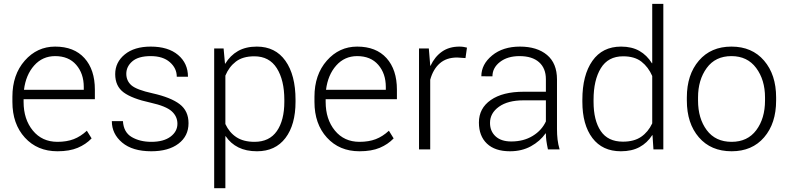

<svg xmlns="http://www.w3.org/2000/svg" viewBox="-20 -782 4127 1005"><path d="M280.8 9.8Q175.3 9.8 110.1 -61.8Q44.9 -133.3 44.9 -248.5V-275.4Q44.9 -391.1 109.6 -464.6Q174.3 -538.1 268.6 -538.1Q367.7 -538.1 422.1 -477.8Q476.6 -417.5 476.6 -312.5V-262.7H103.5V-248.5Q103.5 -157.7 151.9 -98.6Q200.2 -39.6 280.8 -39.6Q329.1 -39.6 365.5 -53.5Q401.9 -67.4 434.6 -97.7L459.5 -57.6Q429.7 -26.4 386.7 -8.3Q343.8 9.8 280.8 9.8ZM268.6 -488.3Q202.6 -488.3 158.9 -439.2Q115.2 -390.1 105.5 -312H418.5V-326.7Q418.5 -397 378.9 -442.6Q339.4 -488.3 268.6 -488.3Z M908.7 -134.3Q908.7 -172.4 878.9 -199.5Q849.1 -226.6 768.1 -244.6Q671.4 -265.6 627.2 -298.3Q583 -331.1 583 -394Q583 -456.1 633.1 -497.1Q683.1 -538.1 769 -538.1Q860.4 -538.1 912.1 -494.4Q963.9 -450.7 963.9 -380.4H905.3Q905.3 -424.8 869.1 -456.5Q833 -488.3 769 -488.3Q704.1 -488.3 672.6 -460.9Q641.1 -433.6 641.1 -396Q641.1 -358.9 668 -335.4Q694.8 -312 778.8 -293.5Q874.5 -272 920.7 -236.6Q966.8 -201.2 966.8 -137.2Q966.8 -69.8 914.3 -30Q861.8 9.8 772 9.8Q673.8 9.8 619.6 -35.6Q565.4 -81.1 565.4 -147.9H623.5Q627 -89.4 669.7 -64.5Q712.4 -39.6 772 -39.6Q836.4 -39.6 872.6 -66.7Q908.7 -93.8 908.7 -134.3Z M1526.9 -249.5Q1526.9 -128.9 1474.1 -59.6Q1421.4 9.8 1325.2 9.8Q1268.6 9.8 1227.8 -10.5Q1187 -30.8 1161.1 -69.3L1159.7 -68.8V203.1H1101.1V-528.3H1150.4L1157.7 -448.7L1158.7 -448.2Q1185.1 -491.7 1225.8 -514.9Q1266.6 -538.1 1324.2 -538.1Q1421.4 -538.1 1474.1 -463.6Q1526.9 -389.2 1526.9 -259.8ZM1468.3 -259.8Q1468.3 -362.3 1429 -424.8Q1389.6 -487.3 1311 -487.3Q1251 -487.3 1214.8 -459.7Q1178.7 -432.1 1159.7 -386.2V-132.8Q1180.2 -88.4 1217.3 -64Q1254.4 -39.6 1312 -39.6Q1390.1 -39.6 1429.2 -95.9Q1468.3 -152.3 1468.3 -249.5Z M1861.8 9.8Q1756.3 9.8 1691.2 -61.8Q1626 -133.3 1626 -248.5V-275.4Q1626 -391.1 1690.7 -464.6Q1755.4 -538.1 1849.6 -538.1Q1948.7 -538.1 2003.2 -477.8Q2057.6 -417.5 2057.6 -312.5V-262.7H1684.6V-248.5Q1684.6 -157.7 1732.9 -98.6Q1781.2 -39.6 1861.8 -39.6Q1910.2 -39.6 1946.5 -53.5Q1982.9 -67.4 2015.6 -97.7L2040.5 -57.6Q2010.7 -26.4 1967.8 -8.3Q1924.8 9.8 1861.8 9.8ZM1849.6 -488.3Q1783.7 -488.3 1740 -439.2Q1696.3 -390.1 1686.5 -312H1999.5V-326.7Q1999.5 -397 1960 -442.6Q1920.4 -488.3 1849.6 -488.3Z M2416.5 -478 2373 -481Q2316.9 -481 2282 -450.4Q2247.1 -419.9 2231.9 -364.7V0H2173.3V-528.3H2224.6L2231.9 -440.4V-438L2233.4 -437.5Q2255.9 -485.4 2293.5 -511.7Q2331.1 -538.1 2385.3 -538.1Q2396.5 -538.1 2407 -536.4Q2417.5 -534.7 2424.3 -532.7Z M2848.1 0Q2842.3 -27.3 2839.8 -45.9Q2837.4 -64.5 2837.4 -83.5L2835.9 -84Q2807.1 -43 2759.3 -16.6Q2711.4 9.8 2649.4 9.8Q2570.8 9.8 2528.8 -30.3Q2486.8 -70.3 2486.8 -140.6Q2486.8 -215.3 2549.1 -258.5Q2611.3 -301.8 2720.7 -301.8H2837.4V-367.2Q2837.4 -424.8 2801.5 -456.5Q2765.6 -488.3 2699.2 -488.3Q2636.7 -488.3 2597.2 -457.8Q2557.6 -427.2 2557.6 -382.3L2499.5 -382.8Q2499.5 -445.3 2555.9 -491.7Q2612.3 -538.1 2701.7 -538.1Q2791 -538.1 2843.3 -494.4Q2895.5 -450.7 2895.5 -366.2V-106.4Q2895.5 -78.1 2898.4 -52.2Q2901.4 -26.4 2909.2 0ZM2656.2 -41.5Q2720.7 -41.5 2768.3 -70.6Q2815.9 -99.6 2837.4 -146.5V-256.8H2719.7Q2638.7 -256.8 2591.8 -223.4Q2544.9 -189.9 2544.9 -138.7Q2544.9 -95.2 2574 -68.4Q2603 -41.5 2656.2 -41.5Z M3028.3 -259.8Q3028.3 -388.7 3080.8 -463.4Q3133.3 -538.1 3231 -538.1Q3287.1 -538.1 3326.7 -515.6Q3366.2 -493.2 3392.6 -450.7L3394 -451.2V-761.7H3452.1V0H3400.4L3395.5 -74.2L3394 -74.7Q3367.7 -33.7 3327.4 -12Q3287.1 9.8 3230 9.8Q3133.3 9.8 3080.8 -59.6Q3028.3 -128.9 3028.3 -249.5ZM3086.9 -249.5Q3086.9 -151.9 3124.5 -96.2Q3162.1 -40.5 3240.7 -40.5Q3298.8 -40.5 3335.7 -65.7Q3372.6 -90.8 3394 -136.2V-384.3Q3373.5 -431.2 3337.6 -459.2Q3301.8 -487.3 3241.7 -487.3Q3163.1 -487.3 3125 -425Q3086.9 -362.8 3086.9 -259.8Z M3575.2 -272Q3575.2 -391.1 3638.2 -464.6Q3701.2 -538.1 3808.6 -538.1Q3916.5 -538.1 3979.5 -464.6Q4042.5 -391.1 4042.5 -272V-255.9Q4042.5 -136.2 3979.7 -63.2Q3917 9.8 3809.6 9.8Q3701.2 9.8 3638.2 -63.2Q3575.2 -136.2 3575.2 -255.9ZM3633.8 -255.9Q3633.8 -162.1 3679.4 -100.8Q3725.1 -39.6 3809.6 -39.6Q3893.1 -39.6 3938.7 -100.8Q3984.4 -162.1 3984.4 -255.9V-272Q3984.4 -363.8 3938.2 -426Q3892.1 -488.3 3808.6 -488.3Q3724.6 -488.3 3679.2 -426Q3633.8 -363.8 3633.8 -272Z"/></svg>

Font: Franko
Style: Light
Weight: 300
Designer: Google
Version: Version 1.200310; 2013